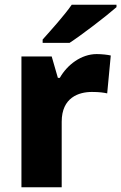

<svg xmlns="http://www.w3.org/2000/svg" viewBox="-20 -786 509 806"><path d="M469 -756V-766H281C250 -721 192 -657 159 -620V-606H272C324 -640 426 -718 469 -756ZM386 -559C321 -559 262 -514 231 -459H223L197 -549H70V0H239V-275C239 -377 311 -400 366 -400C398 -400 416 -397 430 -394L445 -553C433 -556 407 -559 386 -559Z"/></svg>

Font: Noto Sans Lao UI ExtBd
Style: Regular
Weight: 800
Designer: Monotype Design Team
Foundry: Monotype Imaging Inc.
Version: Version 2.000